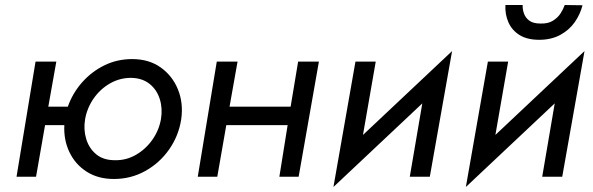

<svg xmlns="http://www.w3.org/2000/svg" viewBox="-20 -706 2370 767"><path d="M122 -460H205L173 -280H251Q270 -334 308 -377Q346 -420 397 -445Q448 -470 508 -470Q575 -470 622 -436.5Q669 -403 691 -348.5Q713 -294 704 -230Q694 -164 656 -109.5Q618 -55 560.5 -23Q503 9 435 9Q372 9 326.5 -20Q281 -49 257.5 -98Q234 -147 237 -206H160L124 0H46ZM320 -230Q313 -188 324.5 -150.5Q336 -113 364.5 -89.5Q393 -66 439 -66Q484 -65 523 -87.5Q562 -110 588.5 -147.5Q615 -185 623 -230Q630 -272 618.5 -309.5Q607 -347 578 -370.5Q549 -394 504 -395Q458 -395 419 -372.5Q380 -350 354 -312.5Q328 -275 320 -230Z M846 -460H929L897 -280H1141L1171 -460H1254L1173 0H1096L1129 -206H884L848 0H770Z M1481 -460 1430 -167 1786 -502 1697 0H1617L1667 -293L1312 41L1400 -460Z M1999 -686H2068Q2067 -670 2073 -652.5Q2079 -635 2094.5 -623.5Q2110 -612 2139 -612Q2169 -611 2188.5 -623Q2208 -635 2219 -652Q2230 -669 2236 -686L2307 -685Q2298 -649 2276 -617.5Q2254 -586 2218 -566.5Q2182 -547 2134 -547Q2086 -547 2055.5 -566Q2025 -585 2011 -617Q1997 -649 1999 -686ZM2010 -460 1959 -167 2315 -502 2226 0H2146L2196 -293L1841 41L1929 -460Z"/></svg>

Font: Jost*
Style: Italic
Weight: 400
Italic angle: -10°
Version: Version 3.7